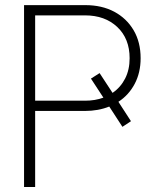

<svg xmlns="http://www.w3.org/2000/svg" viewBox="-20 -748 605 768"><path d="M76.2 0V-727.5H321.3Q387.2 -727.5 436.8 -701.2Q486.3 -674.8 514.4 -627.2Q542.5 -579.6 542.5 -515.1Q542.5 -457.5 518.8 -412.6Q495.1 -367.7 453.6 -340.8L503.9 -263.2L469.7 -240.7L417 -321.8Q373 -304.2 319.8 -304.2H120.6V0ZM378.4 -455.6 430.2 -376.5Q462.4 -398.4 480.5 -433.8Q498.5 -469.2 498.5 -515.1Q498.5 -593.3 449.2 -639.9Q399.9 -686.5 320.3 -686.5H120.6V-345.2H320.3Q360.4 -345.2 393.6 -357.4L343.8 -433.6Z"/></svg>

Font: Inter Display ExtraLight
Style: Regular
Weight: 200
Designer: Rasmus Andersson
Foundry: rsms
Version: Version 4.000;git-a52131595